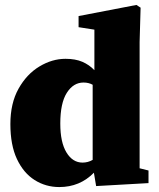

<svg xmlns="http://www.w3.org/2000/svg" viewBox="-20 -741 645 777"><path d="M224 -241Q224 -165 249 -124Q274 -83 314 -83Q336 -83 355 -94V-398Q339 -407 318 -407Q277 -407 250.5 -365.5Q224 -324 224 -241ZM369 12 360 -42Q303 16 220 16Q165 16 120 -12.5Q75 -41 48.5 -97.5Q22 -154 22 -239Q22 -323 55 -382Q88 -441 139.5 -472Q191 -503 245 -503Q285 -503 313 -491Q341 -479 362 -457V-621L298 -631V-676L532 -721L549 -710L545 -571V-60L581 -51V0Z"/></svg>

Font: Source Serif 4 Black
Style: Regular
Weight: 900
Designer: Frank Grießhammer
Foundry: Adobe
Version: Version 4.005;hotconv 1.1.0;makeotfexe 2.6.0